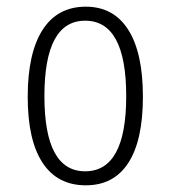

<svg xmlns="http://www.w3.org/2000/svg" viewBox="-20 -549 510 575"><path d="M237 6Q152 6 107.5 -61.5Q63 -129 63 -259Q63 -390 107.5 -459.5Q152 -529 237 -529Q320 -529 364 -460Q408 -391 408 -259Q408 -129 364.5 -61.5Q321 6 237 6ZM235 -36Q358 -36 358 -261Q358 -487 235 -487Q113 -487 113 -261Q113 -36 235 -36Z"/></svg>

Font: Asap Condensed ExtraLight
Style: Regular
Weight: 200
Width: 3
Designer: Pablo Cosgaya
Foundry: Omnibus-Type
Version: Version 3.001; ttfautohint (v1.8.4.7-5d5b)